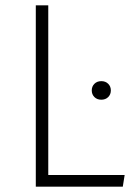

<svg xmlns="http://www.w3.org/2000/svg" viewBox="-20 -704 510 724"><path d="M162 -44H450L443 0H115V-684H162ZM398 -363Q398 -348 388 -338Q378 -328 362 -328Q346 -328 336 -338Q326 -348 326 -363Q326 -378 336 -388Q346 -398 362 -398Q378 -398 388 -388Q398 -378 398 -363Z"/></svg>

Font: FiraGO ExtraLight
Style: Regular
Weight: 200
Designer: bBox Type
Foundry: bBox Type GmbH
Version: Version 1.001